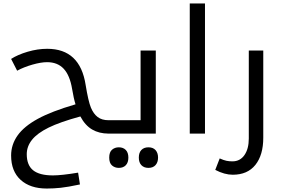

<svg xmlns="http://www.w3.org/2000/svg" viewBox="-20 -780 1642 1121"><path d="M252.9 320.8Q156.2 320.8 100.6 270.3Q44.9 219.7 44.9 127.9Q44.9 64.5 82.5 11.2Q120.1 -42 200.2 -85.9Q280.3 -129.9 420.9 -170.9Q410.2 -205.1 400.9 -261.2Q387.7 -340.3 351.8 -378.7Q315.9 -417 254.9 -417Q219.2 -417 168.9 -402.6Q118.7 -388.2 80.1 -367.2L44.9 -436Q83.5 -460.9 141.6 -478Q199.7 -495.1 255.9 -495.1Q447.3 -495.1 480 -284.2Q495.6 -188.5 510.7 -151.9Q525.9 -115.2 550.3 -96.7Q574.7 -78.1 613.8 -78.1H619.1Q624 -78.1 624 -74.2V-4.9Q624 0 619.1 0H613.8Q559.1 0 518.3 -23.7Q477.5 -47.4 449.2 -100.1Q329.6 -67.4 263.7 -34.9Q197.8 -2.4 167 36.1Q136.2 74.7 136.2 120.1Q136.2 184.1 173.3 214.1Q210.4 244.1 289.1 244.1Q339.4 244.1 436 228L446.8 296.9Q376 312 334.5 316.4Q293 320.8 252.9 320.8Z M608.9 0Q604 0 604 -4.9V-74.2Q604 -78.1 608.9 -78.1H800.8V-484.9H889.6V0ZM846.7 200.2Q820.8 200.2 805.7 184.6Q790.5 168.9 790.5 140.1Q790.5 111.3 805.4 95.7Q820.3 80.1 846.7 80.1Q873.5 80.1 888.2 96.4Q902.8 112.8 902.8 140.1Q902.8 167.5 888.2 183.8Q873.5 200.2 846.7 200.2ZM673.8 200.2Q650.4 200.2 634 186Q617.7 171.9 617.7 140.1Q617.7 108.4 634 94.2Q650.4 80.1 673.8 80.1Q699.2 80.1 714.4 95.5Q729.5 110.8 729.5 140.1Q729.5 168.9 714.6 184.6Q699.7 200.2 673.8 200.2Z M1087.9 -759.8H1176.8V0H1087.9Z M1338.9 240.2Q1291 240.2 1236.8 211.9L1262.7 145Q1287.1 155.8 1302.7 158.9Q1318.4 162.1 1336.9 162.1Q1381.8 162.1 1407.2 125.5Q1432.6 88.9 1432.6 28.8V-484.9H1517.1V23.9Q1517.1 125 1471.2 182.6Q1425.3 240.2 1338.9 240.2Z"/></svg>

Font: DroidArabicKufi
Style: Regular
Weight: 400
Designer: Pascal Zoghbi
Foundry: Ascender Corporation
Version: Version 1.00; ttfautohint (v1.4.1)